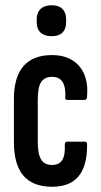

<svg xmlns="http://www.w3.org/2000/svg" viewBox="-20 -706 385 732"><path d="M179 6Q105 6 69 -36.5Q33 -79 33 -165V-328Q33 -412 69.5 -454Q106 -496 178 -496Q224 -496 255.5 -476.5Q287 -457 301.5 -422Q316 -387 312 -338Q311 -325 302 -325H236Q232 -325 230 -328Q228 -331 229 -335Q231 -374 218.5 -393.5Q206 -413 179 -413Q150 -413 137 -393.5Q124 -374 124 -326V-165Q124 -118 137 -97.5Q150 -77 179 -77Q205 -77 217 -95.5Q229 -114 227 -154Q227 -166 236 -166H303Q312 -166 312 -156Q313 -75 280 -34.5Q247 6 179 6ZM177 -568Q150 -568 135 -581.5Q120 -595 120 -620V-633Q120 -658 135 -672Q150 -686 177 -686Q204 -686 218 -672Q232 -658 232 -633V-620Q232 -595 218 -581.5Q204 -568 177 -568Z"/></svg>

Font: Sofia Sans Extra Condensed SemiBold
Style: Regular
Weight: 600
Designer: Botio Nikoltchev, Ani Petrova
Foundry: lettersoup
Version: Version 4.101